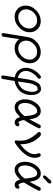

<svg xmlns="http://www.w3.org/2000/svg" viewBox="1152 -1806 884 3228"><g transform="rotate(90 1594.0 -192.0)"><path d="M74.2 -179.2Q74.2 -282.2 154.5 -358.6Q234.9 -435.1 335 -435.1Q414.1 -435.1 468 -383.5Q522 -332 522 -251Q522 -150.9 443.6 -73.5Q365.2 3.9 261.2 3.9Q182.1 3.9 128.2 -47.1Q74.2 -98.1 74.2 -179.2ZM136.2 -189Q136.2 -130.9 175 -94Q213.9 -57.1 271 -57.1Q347.2 -57.1 403.6 -113.5Q460 -169.9 460 -241.2Q460 -299.3 420.4 -336.7Q380.9 -374 324.2 -374Q248 -374 192.1 -316.9Q136.2 -259.8 136.2 -189Z M536.1 196.8Q536.1 189 537.1 186L601.1 -202.1Q606.9 -240.2 612.8 -256.8Q636.7 -328.6 703.9 -381.8Q771 -435.1 855 -435.1Q935.1 -435.1 989.5 -383.5Q1043.9 -332 1043.9 -251Q1043.9 -151.9 967 -74Q890.1 3.9 790 3.9Q698.2 3.9 637.7 -69.8L596.7 195.8Q593.8 221.7 566.9 222.2Q536.1 221.7 536.1 196.8ZM663.1 -188Q663.1 -131.8 699 -94.5Q734.9 -57.1 792 -57.1Q866.2 -57.1 924.6 -116Q982.9 -174.8 982.9 -249Q982.9 -305.2 945.3 -339.6Q907.7 -374 853 -374Q777.8 -374 720.5 -317.6Q663.1 -261.2 663.1 -188Z M1119.6 -183.1Q1119.6 -250 1155.3 -314.9Q1190.9 -379.9 1243.7 -422.9Q1263.7 -439 1274.9 -439Q1287.1 -439 1295.9 -429.4Q1304.7 -419.9 1304.7 -409.2Q1304.7 -392.1 1282.7 -377Q1233.9 -340.8 1203.4 -288.3Q1172.9 -235.8 1172.9 -184.1Q1172.9 -136.2 1201.9 -99.1Q1231 -62 1288.6 -50.8Q1293.5 -75.7 1299.6 -120.4Q1305.7 -165 1310.8 -196Q1315.9 -227.1 1324.5 -267.6Q1333 -308.1 1345 -335.4Q1356.9 -362.8 1374.3 -388.4Q1391.6 -414.1 1417.2 -426.5Q1442.9 -439 1475.6 -439Q1512.7 -439 1537.4 -410.9Q1562 -382.8 1569.8 -348.9Q1577.6 -314.9 1577.6 -277.8Q1577.6 -213.9 1557.6 -162.8Q1537.6 -111.8 1509.8 -83Q1481.9 -54.2 1446.3 -34.2Q1410.6 -14.2 1386.2 -6.6Q1361.8 1 1341.8 2.9L1308.6 199.2Q1304.7 230 1276.9 230Q1265.6 230 1256.8 221.9Q1248 213.9 1248 201.2Q1248 193.4 1279.8 2Q1201.7 -11.2 1160.6 -64.2Q1119.6 -117.2 1119.6 -183.1ZM1350.6 -51.8Q1366.7 -54.7 1384.3 -61.3Q1401.9 -67.9 1428.2 -85.4Q1454.6 -103 1474.6 -127.4Q1494.6 -151.9 1509.3 -196Q1523.9 -240.2 1523.9 -294.9Q1523.9 -334 1511 -358.9Q1498 -383.8 1476.8 -383.8Q1455.6 -383.8 1439.7 -373.3Q1423.8 -362.8 1412.8 -342.3Q1401.9 -321.8 1393.3 -298.8Q1384.8 -275.9 1378.9 -241.9Q1373 -208 1368.9 -180.4Q1364.7 -152.8 1359.6 -114.3Q1354.5 -75.7 1350.6 -51.8Z M1649.9 -168.9Q1649.9 -272 1709.7 -353.5Q1769.5 -435.1 1846.7 -435.1Q1871.6 -435.1 1891.6 -427.5Q1911.6 -419.9 1925.8 -404.1Q1939.9 -388.2 1949.2 -374.5Q1958.5 -360.8 1965.6 -337.4Q1972.7 -314 1975.6 -302.5Q1978.5 -291 1982.2 -269Q1985.8 -247.1 1985.8 -246.1Q2003.9 -276.9 2018.8 -305.4Q2033.7 -334 2043.2 -351.6Q2052.7 -369.1 2060.3 -384.5Q2067.9 -399.9 2072.3 -408Q2076.7 -416 2080.6 -422.6Q2084.5 -429.2 2088.6 -431.2Q2092.8 -433.1 2096.7 -434.1Q2100.6 -435.1 2107.9 -435.1Q2124 -435.1 2130.9 -427Q2137.7 -418.9 2137.7 -410.2Q2137.7 -397 2089.6 -309.6Q2041.5 -222.2 2003.9 -163.1Q1998 -154.3 1999.5 -140.1Q2014.6 -62 2043.9 -55.2Q2050.8 -76.2 2073.7 -76.2Q2086.9 -76.2 2095.2 -69.1Q2103.5 -62 2103.5 -49.8Q2103.5 -30.8 2085.7 -13.4Q2067.9 3.9 2042.5 3.9Q1973.6 3.9 1947.8 -88.9Q1889.6 -27.8 1844.7 -8.8Q1814 4.4 1782.7 3.9Q1723.6 3.9 1686.8 -45.4Q1649.9 -94.7 1649.9 -168.9ZM1710.9 -168.9Q1710.9 -120.1 1730.2 -88.1Q1749.5 -56.2 1785.6 -56.2Q1816.4 -56.2 1852.5 -82.5Q1888.7 -108.9 1910.2 -135Q1931.6 -161.1 1931.6 -167Q1931.6 -193.8 1922.6 -254.9Q1913.6 -315.9 1895.5 -346.2Q1877.4 -375 1844.7 -375Q1795.9 -375 1753.4 -311Q1710.9 -247.1 1710.9 -168.9Z M2199.7 -408.2Q2199.7 -421.4 2210.2 -429.7Q2220.7 -438 2233.4 -438Q2250.5 -438 2266.1 -427Q2281.7 -416 2312.5 -377.9Q2404.3 -265.1 2404.8 -107.9V-90.8Q2571.8 -211.9 2571.8 -333Q2571.8 -356.9 2563.7 -377.4Q2555.7 -397.9 2555.7 -402.8Q2555.7 -417 2565.7 -426Q2575.7 -435.1 2587.4 -435.1Q2611.3 -435.1 2622.1 -400.1Q2632.8 -365.2 2632.8 -334Q2632.8 -167 2384.8 -3.9Q2368.7 3.9 2364.7 3.9Q2353.5 3.9 2347.2 -3.7Q2340.8 -11.2 2340.8 -22Q2340.8 -23.9 2343.3 -43.5Q2345.7 -63 2345.7 -86.9Q2345.7 -174.8 2313.2 -240.5Q2280.8 -306.2 2226.6 -368.2Q2224.6 -370.1 2219.7 -374.5Q2214.8 -378.9 2213.1 -380.9Q2211.4 -382.8 2208 -387Q2204.6 -391.1 2203.1 -393.6Q2201.7 -396 2200.7 -400.1Q2199.7 -404.3 2199.7 -408.2Z M2699.7 -168.9Q2699.7 -272 2759.5 -353.5Q2819.3 -435.1 2896.5 -435.1Q2921.4 -435.1 2941.4 -427.5Q2961.4 -419.9 2975.6 -404.1Q2989.7 -388.2 2999 -374.5Q3008.3 -360.8 3015.4 -337.4Q3022.5 -314 3025.4 -302.5Q3028.3 -291 3032 -269Q3035.6 -247.1 3035.6 -246.1Q3053.7 -276.9 3068.6 -305.4Q3083.5 -334 3093 -351.6Q3102.5 -369.1 3110.1 -384.5Q3117.7 -399.9 3122.1 -408Q3126.5 -416 3130.4 -422.6Q3134.3 -429.2 3138.4 -431.2Q3142.6 -433.1 3146.5 -434.1Q3150.4 -435.1 3157.7 -435.1Q3173.8 -435.1 3180.7 -427Q3187.5 -418.9 3187.5 -410.2Q3187.5 -397 3139.4 -309.6Q3091.3 -222.2 3053.7 -163.1Q3047.9 -154.3 3049.3 -140.1Q3064.5 -62 3093.8 -55.2Q3100.6 -76.2 3123.5 -76.2Q3136.7 -76.2 3145 -69.1Q3153.3 -62 3153.3 -49.8Q3153.3 -30.8 3135.5 -13.4Q3117.7 3.9 3092.3 3.9Q3023.4 3.9 2997.6 -88.9Q2939.5 -27.8 2894.5 -8.8Q2863.8 4.4 2832.5 3.9Q2773.4 3.9 2736.6 -45.4Q2699.7 -94.7 2699.7 -168.9ZM2760.7 -168.9Q2760.7 -120.1 2780 -88.1Q2799.3 -56.2 2835.4 -56.2Q2866.2 -56.2 2902.3 -82.5Q2938.5 -108.9 2960 -135Q2981.4 -161.1 2981.4 -167Q2981.4 -193.8 2972.4 -254.9Q2963.4 -315.9 2945.3 -346.2Q2927.2 -375 2894.5 -375Q2845.7 -375 2803.2 -311Q2760.7 -247.1 2760.7 -168.9ZM2942.4 -522.9Q3005.4 -594.7 3015.4 -604.2Q3025.4 -613.8 3037.4 -613.8Q3049.3 -613.8 3057.9 -605.5Q3066.4 -597.2 3066.4 -585Q3066.4 -570.8 3042.5 -546.9Q3034.7 -539.1 3008.3 -516.1Q2988.3 -497.1 2976.6 -484.9Q2962.4 -472.7 2953.6 -473.1Q2943.8 -473.1 2936.3 -480Q2928.7 -486.8 2928.7 -496.8Q2928.7 -506.8 2942.4 -522.9Z"/></g></svg>

Font: CMU Typewriter Text
Style: LightOblique
Weight: 200
Italic angle: -9.46001°
Version: Version 0.7.0